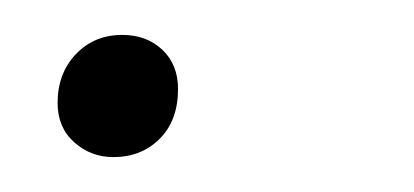

<svg xmlns="http://www.w3.org/2000/svg" viewBox="-20 -84 237 110"><path d="M45 6Q32 6 22.5 -2.5Q13 -11 13 -25Q13 -42 23.5 -53Q34 -64 50 -64Q64 -64 73 -55.5Q82 -47 82 -33Q82 -15 71.5 -4.5Q61 6 45 6Z"/></svg>

Font: Kantumruy Pro ExtraLight
Style: Italic
Weight: 250
Italic angle: -13°
Version: Version 1.002